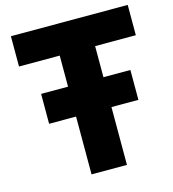

<svg xmlns="http://www.w3.org/2000/svg" viewBox="-112 -850 848 943"><g transform="rotate(-15 312.0 -379.0)"><path d="M417 -604V-446H554V-294H417V0H237V-294H100V-446H237V-604H30V-758H624V-604Z"/></g></svg>

Font: Biryani Black
Style: Regular
Weight: 900
Designer: Dan Reynolds and Mathieu Reguer
Foundry: Dan Reynolds and Mathieu Reguer
Version: Version 1.004; ttfautohint (v1.1) -l 5 -r 5 -G 72 -x 0 -D la